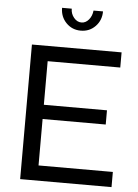

<svg xmlns="http://www.w3.org/2000/svg" viewBox="-60 -962 726 1009"><g transform="rotate(5 302.5 -458.0)"><path d="M392 -916H442Q442 -869 411 -837Q380 -805 334 -805Q288 -805 257 -837Q226 -869 226 -916H277Q277 -889 294 -868.5Q311 -848 334 -848Q356 -848 372.5 -867.5Q389 -887 392 -916ZM567 -80V0H85V-710H558V-630H175V-400H508V-325H175V-80Z"/></g></svg>

Font: Raleway-v4020 Medium
Style: Regular
Weight: 500
Designer: Matt McInerney, Pablo Impallari, Rodrigo Fuenzalida
Foundry: Matt McInerney, Pablo Impallari, Rodrigo Fuenzalida
Version: Version 4.020;PS 004.020;hotconv 1.0.88;makeotf.lib2.5.64775